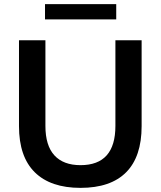

<svg xmlns="http://www.w3.org/2000/svg" viewBox="-20 -900 778 930"><path d="M370 10Q225 10 148.5 -65.5Q72 -141 72 -289V-705H200V-290Q200 -195 243.5 -147.5Q287 -100 370 -100Q539 -100 539 -290V-705H666V-289Q666 -141 591 -65.5Q516 10 370 10ZM198 -806V-880H543V-806Z"/></svg>

Font: Nunito Sans
Style: Bold
Weight: 700
Designer: Vernon Adams
Foundry: Vernon Adams
Version: Version 3.101; ttfautohint (v1.8.4.7-5d5b);gftools[0.9.27]